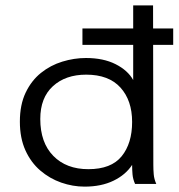

<svg xmlns="http://www.w3.org/2000/svg" viewBox="-20 -685 665 715"><path d="M295 10Q251 10 208 -5Q165 -20 130 -50Q95 -80 74.5 -125.5Q54 -171 54 -232Q54 -295 75.5 -340Q97 -385 132.5 -413.5Q168 -442 212 -455.5Q256 -469 300 -469Q365 -469 410.5 -446Q456 -423 476 -387V-665H550L551 -71Q551 -53 552.5 -35.5Q554 -18 562 0H483Q475 -18 473.5 -35.5Q472 -53 472 -71Q448 -34 402.5 -12Q357 10 295 10ZM309 -55Q394 -55 433 -103Q472 -151 472 -231Q472 -311 428.5 -359Q385 -407 301 -407Q224 -407 177 -364Q130 -321 130 -242Q130 -154 178.5 -104.5Q227 -55 309 -55ZM287 -518V-579H625V-518Z"/></svg>

Font: Inconsolata Expanded Thin
Style: Regular
Weight: 100
Width: 7
Monospace: yes
Designer: Raph Levien, Cyreal, Brenton Simpson
Foundry: Raph Levien, Cyreal, Google
Version: Version 3.100; ttfautohint (v1.8.4.7-5d5b)